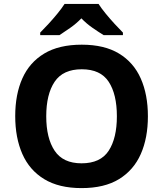

<svg xmlns="http://www.w3.org/2000/svg" viewBox="-20 -954 836 984"><path d="M738 -358Q738 -247 701.5 -164.5Q665 -82 590 -36Q515 10 398 10Q282 10 206.5 -36Q131 -82 94.5 -165Q58 -248 58 -359Q58 -470 94.5 -552Q131 -634 206.5 -679.5Q282 -725 399 -725Q515 -725 590 -679.5Q665 -634 701.5 -551.5Q738 -469 738 -358ZM217 -358Q217 -246 260 -181.5Q303 -117 398 -117Q495 -117 537 -181.5Q579 -246 579 -358Q579 -471 537 -535Q495 -599 399 -599Q303 -599 260 -535Q217 -471 217 -358ZM485 -934Q499 -912 521.5 -884.5Q544 -857 568 -831Q592 -805 610 -787V-774H511Q485 -790 454 -811.5Q423 -833 397 -860Q371 -833 341 -812Q311 -791 285 -774H186V-787Q205 -806 228.5 -831.5Q252 -857 274.5 -884.5Q297 -912 311 -934Z"/></svg>

Font: Noto Sans Adlam Unjoined
Style: Bold
Weight: 700
Version: Version 3.001